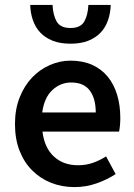

<svg xmlns="http://www.w3.org/2000/svg" viewBox="-20 -750 547 782"><path d="M283 12Q232 12 188 -5.5Q144 -23 111 -56Q78 -89 59.5 -136.5Q41 -184 41 -245Q41 -305 60 -353Q79 -401 110.5 -434Q142 -467 183 -485Q224 -503 267 -503Q317 -503 355 -486Q393 -469 418.5 -438Q444 -407 457 -364Q470 -321 470 -270Q470 -253 468.5 -238Q467 -223 465 -214H153Q161 -148 199.5 -112.5Q238 -77 298 -77Q330 -77 357.5 -86.5Q385 -96 412 -113L451 -41Q416 -18 373 -3Q330 12 283 12ZM152 -292H370Q370 -349 345.5 -381.5Q321 -414 270 -414Q226 -414 193 -383Q160 -352 152 -292ZM267 -572Q224 -572 193.5 -584.5Q163 -597 143.5 -618Q124 -639 114 -668Q104 -697 103 -730H194Q196 -688 211 -662Q226 -636 267 -636Q308 -636 323 -662Q338 -688 340 -730H431Q430 -697 420 -668Q410 -639 390.5 -618Q371 -597 340.5 -584.5Q310 -572 267 -572Z"/></svg>

Font: CV Source Sans Light
Style: Bold
Weight: 600
Designer: Paul D. Hunt
Foundry: Adobe Systems Incorporated
Version: Version 3.001